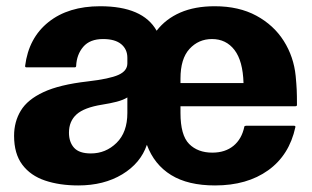

<svg xmlns="http://www.w3.org/2000/svg" viewBox="-20 -562 974 600"><path d="M903 -164.5Q884 -77 818 -29.8Q752 17.5 652 17.5Q567.5 17.5 514.8 -15Q462 -47.5 439 -109.5Q419.5 -52 362 -17.2Q304.5 17.5 224.5 17.5Q166 17.5 120.8 2.2Q75.5 -13 49.8 -47.2Q24 -81.5 24 -137.5Q24 -181.5 45 -216.2Q66 -251 116 -274.2Q166 -297.5 253.5 -307.5Q322.5 -315.5 350.2 -328Q378 -340.5 378 -364V-381.5Q378 -408 358.8 -424Q339.5 -440 302 -440Q261 -440 240.2 -415.8Q219.5 -391.5 218 -356Q218 -351.5 213 -351.5H63Q58 -351.5 58.5 -356Q69.5 -443.5 131.5 -493Q193.5 -542.5 293 -542.5Q426.5 -542.5 469.5 -466Q498 -503 543.5 -522.8Q589 -542.5 651 -542.5Q726.5 -542.5 781 -513Q835.5 -483.5 866.8 -434Q898 -384.5 904 -324.5Q906.5 -298 907.2 -281.8Q908 -265.5 908 -234Q908 -230 903 -230H544V-209Q544 -139.5 571 -112.2Q598 -85 643.5 -85Q683.5 -85 709.5 -106.2Q735.5 -127.5 743.5 -166Q744 -169 749 -169H899Q904 -169 903 -164.5ZM642.5 -440Q600.5 -440 572.2 -409.2Q544 -378.5 544 -316.5V-302.5H741Q739 -371.5 712.8 -405.8Q686.5 -440 642.5 -440ZM195.5 -147.5Q195.5 -118 211.5 -100.2Q227.5 -82.5 264 -82.5Q310.5 -82.5 344.2 -115.5Q378 -148.5 378 -209V-257.5Q365 -249.5 345 -244.2Q325 -239 299.5 -235Q243 -226 219.2 -204.5Q195.5 -183 195.5 -147.5Z"/></svg>

Font: MFEK Sans
Style: Bold
Weight: 700
Designer: Owen Earl
Foundry: indestructible type*
Version: Version 0.001; ttfautohint (v1.8.4.7-5d5b)